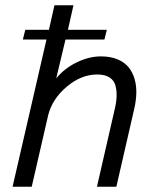

<svg xmlns="http://www.w3.org/2000/svg" viewBox="-20 -710 591 730"><path d="M27.8 0 156.7 -559.6H66.9L76.2 -596.7H166L187 -689.9H259.3L238.3 -596.7H386.2L377 -559.6H229L193.8 -412.1Q225.6 -450.7 272.2 -473.1Q318.8 -495.6 363.8 -495.6Q399.4 -495.6 426.3 -484.6Q453.1 -473.6 468.5 -454.8Q483.9 -436 491.5 -410.4Q499 -384.8 498.3 -356Q497.6 -327.1 490.2 -295.4L422.4 0H348.6L415.5 -292Q422.4 -320.3 423.3 -342.5Q424.3 -364.7 418.9 -384.8Q413.6 -404.8 396 -415.8Q378.4 -426.8 349.6 -426.8Q289.1 -426.8 234.4 -380.9Q179.7 -335 163.6 -273.9L100.6 0Z"/></svg>

Font: HK Grotesk Italic
Style: Regular
Weight: 400
Italic angle: -13°
Designer: Alfredo Marco Pradil and Stefan Peev
Foundry: Hanken Design Co.
Version: Version 1.000;PS 001.000;hotconv 1.0.88;makeotf.lib2.5.64775